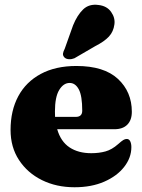

<svg xmlns="http://www.w3.org/2000/svg" viewBox="-20 -775 600 809"><path d="M535.5 -304Q535.5 -269 516.5 -249.8Q497.5 -230.5 462 -230.5H221Q236 -178.5 273 -154Q310 -129.5 364.5 -129.5Q397.5 -129.5 424.5 -137Q451.5 -144.5 477.5 -167.5Q492 -180.5 499.5 -185Q507 -189.5 514 -189.5Q524 -189.5 528.8 -179.5Q533.5 -169.5 533.5 -155Q533.5 -110.5 503.2 -71.8Q473 -33 419.2 -9.5Q365.5 14 294 14Q217.5 14 156.5 -16.2Q95.5 -46.5 60 -100.8Q24.5 -155 24.5 -227.5Q24.5 -309 57 -369.5Q89.5 -430 151.8 -463.5Q214 -497 302 -497Q418.5 -497 477 -442.5Q535.5 -388 535.5 -304ZM211.5 -305Q211.5 -293.5 212 -282.5H299Q326.5 -282.5 326.5 -308.5Q326.5 -371.5 312 -398.5Q297.5 -425.5 273.5 -425.5Q247.5 -425.5 229.5 -396Q211.5 -366.5 211.5 -305ZM288 -668.5Q305.5 -711.5 330.5 -735.5Q355.5 -759.5 395 -754Q430.5 -750 448.2 -724.8Q466 -699.5 462 -672Q458 -641.5 438.8 -620.8Q419.5 -600 382 -581L293.5 -529.5Q282.5 -525 270.8 -525.5Q259 -526 252 -532.5Q244 -540.5 245.5 -549.8Q247 -559 252.5 -569Z"/></svg>

Font: Fraunces 9pt S000 Black
Style: Regular
Weight: 900
Version: Version 1.000; ttfautohint (v1.8.3)